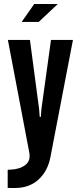

<svg xmlns="http://www.w3.org/2000/svg" viewBox="-20 -747 390 962"><path d="M54.5 195Q126.5 195 172.8 152.8Q219 110.5 232.5 41L345.5 -547H235.5L187.5 -200.5L184.5 -161.5H179L176 -200.5L130 -547H19.5L126.5 16Q135 59 105.8 80.5Q76.5 102 30.5 103Q22 103.5 22.5 103.2Q23 103 18.5 104V194.5Q33.5 195 43.8 195Q54 195 54.5 195ZM88.5 -637H174L269.5 -727H151.5Z"/></svg>

Font: League Gothic SemiExpanded
Style: Regular
Weight: 400
Width: 6
Designer: The League of Moveable Type
Version: Version 1.600; ttfautohint (v1.8.3)